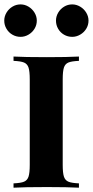

<svg xmlns="http://www.w3.org/2000/svg" viewBox="-29 -870 431 890"><path d="M0 0ZM141.6 -774.4Q141.6 -753.9 131.1 -736.8Q120.6 -719.7 103.3 -709.5Q85.9 -699.2 66.4 -699.2Q45.9 -699.2 28.6 -709.2Q11.2 -719.2 1 -736.6Q-9.3 -753.9 -9.3 -774.4Q-9.3 -793.9 1 -811.3Q11.2 -828.6 28.6 -839.1Q45.9 -849.6 66.4 -849.6Q85.9 -849.6 103.3 -839.1Q120.6 -828.6 131.1 -811.3Q141.6 -793.9 141.6 -774.4ZM381.3 -774.4Q381.3 -753.9 370.8 -736.8Q360.4 -719.7 342.8 -709.5Q325.2 -699.2 305.7 -699.2Q285.2 -699.2 267.8 -709.2Q250.5 -719.2 240.5 -736.6Q230.5 -753.9 230.5 -774.4Q230.5 -793.9 240.7 -811.3Q251 -828.6 268.1 -839.1Q285.2 -849.6 305.7 -849.6Q325.2 -849.6 342.8 -839.1Q360.4 -828.6 370.8 -811.3Q381.3 -793.9 381.3 -774.4ZM261.7 -502V-106Q261.7 -68.4 267.3 -51.3Q272.9 -34.2 288.1 -27.8Q303.2 -21.5 336.9 -20V0Q285.2 -2.9 188.5 -2.9Q83 -2.9 33.7 0V-20Q67.4 -21.5 82.5 -27.8Q97.7 -34.2 103.3 -51.3Q108.9 -68.4 108.9 -106V-502Q108.9 -539.6 103.3 -556.6Q97.7 -573.7 82.5 -580.1Q67.4 -586.4 33.7 -587.9V-607.9Q82.5 -605 188.5 -605Q285.2 -605 336.9 -607.9V-587.9Q302.7 -586.4 287.8 -580.1Q272.9 -573.7 267.3 -556.9Q261.7 -540 261.7 -502Z"/></svg>

Font: TypoPRO Playfair Display SC
Style: Bold
Weight: 700
Designer: Claus Eggers Sørensen
Foundry: Claus Eggers Sørensen
Version: Version 1.004;PS 001.004;hotconv 1.0.70;makeotf.lib2.5.58329